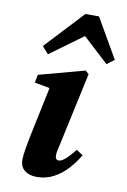

<svg xmlns="http://www.w3.org/2000/svg" viewBox="-87 -805 577 873"><g transform="rotate(10 201.5 -369.0)"><path d="M68 -51Q68 -71 73 -99.5Q78 -128 82 -150L133 -393L63 -406L70 -443L281 -500L297 -486L222 -139Q215 -114 215 -96Q215 -76 232 -76Q255 -76 304 -138L334 -118Q314 -84 286.5 -53.5Q259 -23 223.5 -4Q188 15 145 15Q110 15 89 -2Q68 -19 68 -51ZM369 -545 251 -654 99 -543 70 -576 235 -753H298L403 -571Z"/></g></svg>

Font: Source Serif Pro
Style: Bold Italic
Weight: 700
Italic angle: -12°
Designer: Frank Grießhammer
Foundry: Adobe Systems Incorporated
Version: Version 3.001;hotconv 1.0.111;makeotfexe 2.5.65597